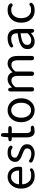

<svg xmlns="http://www.w3.org/2000/svg" viewBox="1627 -2364 750 4044"><g transform="rotate(-90 2002.0 -342.0)"><path d="M311 13Q199 13 127 -62Q51 -141 51 -269.5Q51 -398 126 -480Q197 -557 297.5 -557Q398 -557 455 -488.5Q512 -420 512 -329Q512 -302 510 -276Q508 -250 457 -250H147Q142 -250 142 -245Q146 -163 195.5 -111.5Q245 -60 322 -60Q394 -60 412 -72Q455 -101 474 -73Q493 -44 449 -16Q404 13 311 13ZM142 -321Q141 -316 146 -316H427Q432 -316 432 -321Q432 -397 396.5 -440.5Q361 -484 297 -484Q237 -484 194 -440Q149 -393 142 -321Z M788 13Q732 13 677 -8Q626 -28 624 -30Q584 -63 607 -92Q631 -121 671 -88Q709 -58 791 -58Q843 -58 872 -83Q898 -106 898 -143Q898 -180 881 -191Q859 -206 847.5 -214Q836 -222 775 -246Q700 -273 686 -285Q666 -301 646 -317Q615 -341 615 -403Q615 -469 666 -513Q717 -557 803 -557Q893 -557 931 -527Q972 -495 949 -466Q927 -437 885 -469Q864 -485 804 -485Q755 -485 729 -463Q703 -441 703 -407Q703 -373 714 -366Q736 -351 746 -344Q756 -337 788 -325Q813 -316 817 -314Q822 -313 845 -303Q902 -282 934 -257Q986 -216 986 -147.5Q986 -79 935 -35Q881 13 788 13Z M1314 7Q1285 13 1256 13Q1130 13 1130 -168V-464Q1130 -469 1125 -469H1101Q1049 -469 1048 -503Q1047 -538 1098 -541L1127 -543Q1134 -543 1134 -550L1142 -647Q1145 -699 1183 -697Q1221 -696 1221 -645V-548Q1221 -543 1226 -543H1316Q1368 -543 1368 -506Q1368 -469 1316 -469H1226Q1221 -469 1221 -464V-166Q1221 -113 1240 -87Q1259 -61 1315 -68Q1363 -74 1375 -41Q1387 -8 1334 3Z M1526 -62Q1450 -141 1450 -271.5Q1450 -402 1526 -482Q1597 -557 1702 -557Q1807 -557 1878 -482Q1954 -402 1954 -271.5Q1954 -141 1878 -62Q1807 13 1702 13Q1597 13 1526 -62ZM1588 -120Q1631 -63 1702 -63Q1773 -63 1816.5 -120Q1860 -177 1860 -271Q1860 -365 1816.5 -423Q1773 -481 1702.5 -481Q1632 -481 1588.5 -423Q1545 -365 1545 -271Q1545 -177 1588 -120Z M2143 0Q2097 0 2097 -52V-492Q2097 -543 2134 -545Q2172 -547 2177 -496L2179 -470Q2180 -464 2181.5 -464Q2183 -464 2193 -475Q2267 -557 2352 -557Q2466 -557 2500 -458Q2502 -453 2505 -457Q2597 -557 2681 -557Q2846 -557 2846 -344V-52Q2846 0 2801 0Q2755 0 2755 -52V-332Q2755 -408 2730.5 -442.5Q2706 -477 2654 -477Q2593 -477 2528 -406Q2517 -394 2517 -378V-52Q2517 0 2472 0Q2426 0 2426 -52V-332Q2426 -408 2401.5 -442.5Q2377 -477 2325 -477Q2262 -477 2199 -406Q2188 -394 2188 -378V-52Q2188 0 2143 0Z M3148 13Q3078 13 3033.5 -28Q2989 -69 2989 -141Q2989 -229 3068.5 -276.5Q3148 -324 3317 -343Q3323 -344 3323 -351Q3323 -481 3211 -481Q3134 -481 3094 -454Q3050 -425 3030 -455Q3010 -485 3054 -513Q3123 -557 3226 -557Q3322 -557 3370 -496Q3414 -439 3414 -334V-51Q3414 0 3377 2Q3340 5 3333 -46L3332 -58Q3331 -65 3329.5 -65Q3328 -65 3315 -54Q3234 13 3148 13ZM3174 -60Q3212 -60 3226 -67Q3249 -78 3272 -90Q3281 -95 3312 -122Q3323 -132 3323 -147V-279Q3323 -284 3318 -283Q3190 -268 3132 -234Q3078 -202 3078 -147Q3078 -103 3106 -80Q3131 -60 3174 -60Z M3801 13Q3690 13 3620 -62Q3546 -139 3546 -270.5Q3546 -402 3625 -482Q3699 -557 3808 -557Q3894 -557 3929 -526Q3969 -492 3944 -463Q3918 -434 3879 -469Q3865 -481 3812 -481Q3737 -481 3689 -422.5Q3641 -364 3641 -270.5Q3641 -177 3687.5 -120Q3734 -63 3809 -63Q3878 -63 3894 -78Q3933 -113 3957 -86Q3981 -60 3942 -25Q3900 13 3801 13Z"/></g></svg>

Font: Resource Han Rounded JP
Style: Regular
Weight: 400
Designer: Cyano Hao (round all glyphs); Ryoko NISHIZUKA 西塚涼子 (kana, bopomofo & ideographs); Paul D. Hunt (Latin, Greek & Cyrillic)
Foundry: Cyano Hao
Version: 0.990